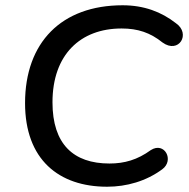

<svg xmlns="http://www.w3.org/2000/svg" viewBox="-20 -699 715 728"><path d="M386 9C460 9 534 -12 595 -57C642 -91 604 -163 552 -130C501 -93 452 -79 395 -79C258 -79 179 -153 179 -311C179 -492 285 -591 441 -591C503 -591 550 -575 596 -538C658 -493 705 -571 647 -611C592 -654 526 -679 445 -679C213 -679 75 -538 75 -308C75 -94 203 9 386 9Z"/></svg>

Font: SN Pro Medium
Style: Italic
Weight: 400
Italic angle: -9°
Designer: Tobias Whetton
Foundry: Supernotes
Version: Version 1.001;Glyphs 3.2 (3249)